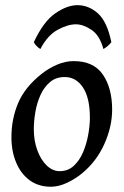

<svg xmlns="http://www.w3.org/2000/svg" viewBox="-20 -689 469 729"><path d="M405.8 -272.9Q405.8 -208 376 -141.8Q346.2 -75.7 291.5 -30.8Q266.1 -9.8 234.4 5.1Q202.6 20 173.3 20Q126 20 92.5 -4.6Q59.1 -29.3 41.3 -72Q23.4 -114.7 23.4 -168Q23.4 -237.8 49.3 -298.6Q75.2 -359.4 140.1 -410.2Q165 -429.7 196.5 -443.4Q228 -457 259.3 -457Q335.9 -457 370.8 -405.5Q405.8 -354 405.8 -272.9ZM321.3 -242.2Q321.3 -316.9 295.2 -356.7Q269 -396.5 225.6 -396.5Q192.4 -396.5 169.9 -377.4Q147.5 -358.4 133.8 -328.4Q120.1 -298.3 114.3 -263.9Q108.4 -229.5 108.4 -198.2Q108.4 -154.8 121.6 -118.7Q134.8 -82.5 157.2 -60.8Q179.7 -39.1 206.5 -39.1Q237.8 -39.1 259.8 -59.1Q281.7 -79.1 295.2 -110.6Q308.6 -142.1 314.9 -177.2Q321.3 -212.4 321.3 -242.2ZM108.4 -528.8Q145 -607.4 189.9 -638.4Q234.9 -669.4 273.9 -669.4Q316.9 -669.4 351.8 -638.2Q386.7 -606.9 402.8 -528.8Q396.5 -520.5 388.2 -513.7Q379.9 -506.8 372.6 -502.9Q358.4 -555.2 327.1 -575.9Q295.9 -596.7 268.1 -596.7Q237.3 -596.7 199 -575.9Q160.6 -555.2 133.3 -502.9Q126.5 -506.8 119.9 -513.2Q113.3 -519.5 108.4 -528.8Z"/></svg>

Font: Gentium Book Plus
Style: Italic
Weight: 400
Italic angle: -8°
Designer: Victor Gaultney, Annie Olsen, Iska Routamaa, Becca Hirsbrunner
Foundry: SIL International
Version: Version 6.101